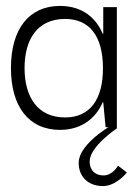

<svg xmlns="http://www.w3.org/2000/svg" viewBox="-20 -430 453 649"><path d="M183 9C260 9 306 -35 327 -84H329L337 0H375V-406H329V-316H327C307 -365 262 -410 183 -410C78 -410 17 -332 17 -200C17 -70 77 9 183 9ZM200 -33C108 -33 63 -101 63 -200C63 -295 105 -366 200 -366C281 -366 328 -310 328 -199C328 -95 285 -33 200 -33ZM328 199C373 199 409 153 409 153L379 130C379 130 361 163 330 163C299 163 283 143 283 116C283 65 375 4 375 4V-17C375 -17 246 50 246 121C246 168 279 199 328 199Z"/></svg>

Font: OSH Darker Grotesque
Style: Regular
Weight: 400
Designer: Gabriel Lam
Foundry: TypeRant
Version: Version 1.000;Glyphs 3.1.1 (3148)